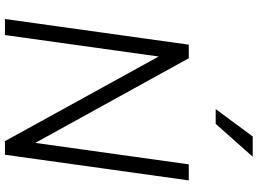

<svg xmlns="http://www.w3.org/2000/svg" viewBox="-153 -891 1044 778"><g transform="rotate(90 369.0 -502.0)"><path d="M57 0 161 -745H216L559 -123L646 -745H711L607 0H552L209 -623L122 0ZM422 -854 533 -1004H615L482 -854Z"/></g></svg>

Font: Plus Jakarta Sans Light
Style: Italic
Weight: 300
Italic angle: -8°
Designer: Gumpita Rahayu
Foundry: Tokotype
Version: Version 2.071; ttfautohint (v1.8.4.7-5d5b);gftools[0.9.29]